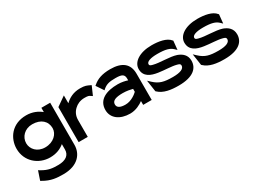

<svg xmlns="http://www.w3.org/2000/svg" viewBox="-33 -1077 2519 1870"><g transform="rotate(-30 1227.0 -142.5)"><path d="M261 -9C331 -9 383 -32 423 -65V-4C423 59 376 94 291 94C231 94 183 92 111 49L95 39L61 139L71 145C152 193 219 197 291 197C454 197 526 104 526 2V-471H427V-423C387 -456 332 -482 261 -482C98 -482 18 -362 18 -245C18 -104 131 -9 261 -9ZM268 -377C366 -377 423 -323 423 -245C423 -181 363 -118 268 -118C179 -118 126 -180 126 -245C126 -316 184 -377 268 -377Z M677 0V-190C677 -238 697 -276 726 -302C751 -326 789 -345 838 -345C883 -345 887 -340 904 -329L919 -319L962 -417L948 -424C921 -436 905 -447 846 -447C772 -447 717 -417 677 -378V-466L574 -394V0Z M1150 11C1214 11 1269 -20 1300 -43V0H1396V-295C1396 -407 1327 -462 1195 -462C1100 -462 1043 -438 1000 -401L990 -393L1045 -311L1058 -323C1095 -353 1128 -361 1195 -361C1269 -361 1293 -347 1293 -299V-280C1269 -288 1229 -298 1185 -298C1057 -298 956 -255 956 -140C956 -47 1036 11 1150 11ZM1185 -199C1228 -199 1271 -190 1293 -184V-151C1279 -137 1222 -88 1154 -88C1095 -88 1063 -105 1063 -141C1063 -185 1111 -199 1185 -199Z M1585 -198C1649 -188 1730 -188 1781 -174C1805 -168 1816 -162 1816 -146C1816 -109 1771 -90 1688 -90C1588 -90 1538 -103 1481 -156L1450 -185L1469 -56L1473 -52C1527 0 1610 11 1695 11C1863 11 1923 -57 1923 -138C1923 -204 1879 -237 1830 -255C1757 -279 1646 -272 1576 -291C1552 -297 1543 -302 1543 -316C1543 -345 1590 -361 1667 -361C1759 -361 1804 -347 1835 -317L1857 -296L1867 -395L1863 -399C1825 -448 1738 -462 1660 -462C1522 -462 1436 -401 1436 -323C1436 -237 1508 -209 1585 -198Z M2099 -198C2163 -188 2244 -188 2295 -174C2319 -168 2330 -162 2330 -146C2330 -109 2285 -90 2202 -90C2102 -90 2052 -103 1995 -156L1964 -185L1983 -56L1987 -52C2041 0 2124 11 2209 11C2377 11 2437 -57 2437 -138C2437 -204 2393 -237 2344 -255C2271 -279 2160 -272 2090 -291C2066 -297 2057 -302 2057 -316C2057 -345 2104 -361 2181 -361C2273 -361 2318 -347 2349 -317L2371 -296L2381 -395L2377 -399C2339 -448 2252 -462 2174 -462C2036 -462 1950 -401 1950 -323C1950 -237 2022 -209 2099 -198Z"/></g></svg>

Font: Charger Pro
Style: BlkExt
Weight: 900
Designer: Jasper
Foundry: Cannot Into Space Fonts
Version: Version 1.09